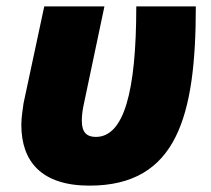

<svg xmlns="http://www.w3.org/2000/svg" viewBox="-20 -573 664 603"><path d="M261 10C536 10 595 -209 595 -553H408C408 -284 369 -143 281 -143C253 -143 237 -157 237 -193C237 -206 238 -220 242 -240L308 -553H119L54 -249C51 -227 47 -203 47 -181C47 -66 110 10 261 10Z"/></svg>

Font: Noto Sans UI Black
Style: Italic
Weight: 900
Italic angle: -372°
Designer: Monotype Design Team
Foundry: Monotype Imaging Inc.
Version: Version 1.901